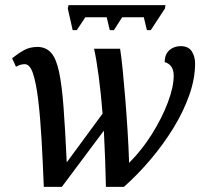

<svg xmlns="http://www.w3.org/2000/svg" viewBox="-20 -725 788 745"><path d="M262 -608 243 -692 246 -705H622L620 -692L565 -608H550L538 -658H454L422 -608H406L394 -658H311L278 -608ZM150 0Q146 -101 141 -187.5Q136 -274 128 -339Q120 -404 108 -440Q96 -476 76 -476Q59 -476 42 -466L27 -499Q51 -518 73.5 -530.5Q96 -543 127 -543Q159 -542 178.5 -520Q198 -498 209 -447Q220 -396 226.5 -309.5Q233 -223 239 -95L378 -284Q372 -361 363 -428.5Q354 -496 345 -536H446Q451 -505 456 -454.5Q461 -404 466 -343Q471 -282 475 -217.5Q479 -153 481 -93Q531 -143 570 -205.5Q609 -268 631.5 -328Q654 -388 654 -431Q654 -474 619 -484Q619 -514 637 -530Q655 -546 681 -546Q711 -546 724 -526Q737 -506 737 -479Q737 -420 714.5 -356Q692 -292 653 -228.5Q614 -165 564.5 -106.5Q515 -48 461 0H391Q390 -49 388 -105.5Q386 -162 383 -218L220 0Z"/></svg>

Font: Noto Serif SemiCondensed Medium
Style: Italic
Weight: 500
Width: 4
Italic angle: -12°
Designer: Monotype Design Team
Foundry: Monotype Imaging Inc.
Version: Version 2.013